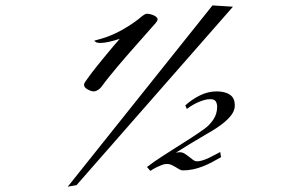

<svg xmlns="http://www.w3.org/2000/svg" viewBox="-20 -704 1092 724"><path d="M781.2 -683.6 858.4 -678.7 268.6 -5.9 235.4 0ZM360.4 -557.6Q397 -567.9 432.9 -587.2Q468.8 -606.4 501 -630.9Q512.2 -640.6 520.5 -646.5Q528.8 -652.3 534.2 -652.3Q538.1 -652.3 544.9 -650.9Q551.8 -649.4 558.3 -646.7Q564.9 -644 569.6 -639.9Q574.2 -635.7 574.2 -630.9Q574.2 -625.5 567.1 -617.2Q560.1 -608.9 549.8 -597.7L468.8 -505.9Q464.8 -501.5 452.1 -486.8Q439.5 -472.2 423.8 -453.6Q408.2 -435.1 392.6 -415.8Q377 -396.5 367.2 -382.8Q365.2 -380.4 362.3 -376.5Q359.4 -372.6 355 -368.9Q350.6 -365.2 345 -362.3Q339.4 -359.4 333 -359.4Q329.1 -359.4 323 -361.3Q316.9 -363.3 311 -366.5Q305.2 -369.6 301 -374Q296.9 -378.4 296.9 -383.8Q296.9 -389.6 301.8 -396.2Q306.6 -402.8 309.6 -407.2Q316.9 -418 328.1 -432.4Q339.4 -446.8 351.1 -461.4Q362.8 -476.1 373.8 -489.3Q384.8 -502.4 391.6 -510.7Q398.9 -519.5 409.4 -532Q419.9 -544.4 431.6 -557.6Q411.1 -550.8 391.8 -546.4Q372.6 -542 356.4 -542Q346.7 -542 340.8 -545.9Q335 -549.8 335.9 -550.8Q338.9 -551.3 342.8 -552.7Q346.2 -553.7 350.6 -554.9Q355 -556.2 360.4 -557.6ZM534.2 -74.2Q561 -94.7 589.4 -113Q617.7 -131.3 645.5 -148.9Q673.3 -166.5 700.4 -183.8Q727.5 -201.2 752.9 -219.7Q772 -233.9 785.4 -254.6Q798.8 -275.4 798.8 -301.8Q798.8 -313 793.7 -321.5Q788.6 -330.1 772.5 -330.1Q762.2 -330.1 750.7 -326.9Q739.3 -323.7 727.5 -318.6Q715.8 -313.5 704.8 -306.9Q693.8 -300.3 684.6 -293L678.7 -306.6Q704.6 -330.1 734.9 -344.7Q765.1 -359.4 796.9 -359.4Q827.6 -359.4 846.4 -347.2Q865.2 -335 865.2 -308.6Q865.2 -305.7 865.2 -302.2Q865.2 -298.8 864.3 -295.9Q861.8 -283.2 852.8 -270.8Q843.8 -258.3 829.3 -245.8Q814.9 -233.4 796.4 -221.2Q777.8 -209 756.8 -197.3Q725.1 -178.7 696 -161.1Q667 -143.6 642.6 -127.9Q646.5 -128.9 650.1 -129.4Q653.8 -129.9 658.2 -129.9Q668 -129.9 676.5 -124.5Q685.1 -119.1 692.9 -112.8Q700.7 -106.4 708 -101.1Q715.3 -95.7 723.6 -95.7Q732.9 -95.7 744.1 -99.4Q755.4 -103 767.1 -108.4Q778.8 -113.8 789.8 -119.9Q800.8 -126 810.5 -130.9L813.5 -111.3Q795.9 -101.1 778.6 -92Q761.2 -83 743.7 -76.2Q726.1 -69.3 707.5 -65.4Q689 -61.5 668.9 -61.5Q663.1 -61.5 656.5 -65.4Q649.9 -69.3 642.6 -73.7Q635.3 -78.1 627 -82Q618.7 -85.9 609.4 -85.9Q600.6 -85.9 589.8 -81.8Q579.1 -77.6 569.3 -72.8Q558.1 -66.9 546.9 -59.6Z"/></svg>

Font: Meie Script
Style: Regular
Weight: 400
Version: Version 1.001